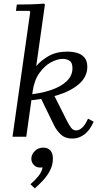

<svg xmlns="http://www.w3.org/2000/svg" viewBox="-20 -755 563 1060"><path d="M379 10Q340 10 316 -12.5Q292 -35 278 -64L203 -218L277 -232L350 -87Q361 -65 372.5 -50Q384 -35 400 -35Q417 -35 433.5 -50Q450 -65 466 -100L497 -83Q476 -35 445.5 -12.5Q415 10 379 10ZM352 -470Q380 -470 405 -463Q430 -456 446 -437.5Q462 -419 462 -386Q462 -331 416 -291Q370 -251 292.5 -228Q215 -205 120 -199L122 -231Q203 -238 260.5 -257.5Q318 -277 349 -307.5Q380 -338 380 -378Q380 -410 363.5 -420Q347 -430 327 -430Q297 -430 261.5 -411Q226 -392 197.5 -352Q169 -312 160 -249L125 0H49L147 -690L142 -695H68L73 -730Q112 -730 147.5 -731Q183 -732 223 -735L228 -730L180 -390Q205 -420 247.5 -445Q290 -470 352 -470ZM219 60Q244 60 258 75.5Q272 91 272 120Q272 156 256 186.5Q240 217 217 241.5Q194 266 172 285L148 262Q171 243 191 218.5Q211 194 215 169Q211 170 207.5 170Q204 170 201 170Q180 170 166.5 155.5Q153 141 153 121Q153 98 172 79Q191 60 219 60Z"/></svg>

Font: Brygada 1918
Style: Italic
Weight: 400
Italic angle: -8°
Designer: Mateusz Machalski | Borys Kosmynka | Przemek Hoffer
Foundry: NIEPODLEGLA 2018
Version: Version 3.006